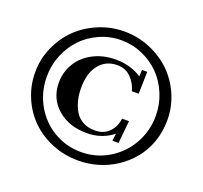

<svg xmlns="http://www.w3.org/2000/svg" viewBox="-122 -857 1036 982"><g transform="rotate(20 396.0 -366.0)"><path d="M396 -15.1Q321.3 -15.1 254.6 -42.5Q188 -69.8 140.1 -116.5Q92.3 -163.1 64.5 -228Q36.6 -293 36.6 -365.2Q36.6 -437 65.2 -502Q93.8 -566.9 141.8 -614Q189.9 -661.1 256.6 -689Q323.2 -716.8 396 -716.8Q469.2 -716.8 535.9 -689Q602.5 -661.1 650.9 -614.3Q699.2 -567.4 727.5 -502.2Q755.9 -437 755.9 -365.2Q755.9 -301.8 736.1 -245.8Q716.3 -189.9 681.9 -148.2Q647.5 -106.4 602.1 -76.2Q556.6 -45.9 503.9 -30.5Q451.2 -15.1 396 -15.1ZM396 -61Q476.6 -61 544.9 -101.8Q613.3 -142.6 653.1 -212.6Q692.9 -282.7 692.9 -365.2Q692.9 -427.7 669.4 -484.1Q646 -540.5 606.2 -581.1Q566.4 -621.6 511.5 -645.5Q456.5 -669.4 396 -669.4Q335.9 -669.4 281 -645.5Q226.1 -621.6 186.5 -580.8Q147 -540 123.5 -483.9Q100.1 -427.7 100.1 -365.7Q100.1 -281.7 139.2 -211.9Q178.2 -142.1 246.1 -101.6Q314 -61 396 -61ZM390.1 -162.1Q293 -162.1 230.7 -216.3Q168.5 -270.5 168.5 -356.4Q168.5 -414.1 197.3 -461.9Q226.1 -509.8 280.3 -538.3Q334.5 -566.9 404.3 -566.9Q482.4 -566.9 544.4 -526.9L545.9 -562.5H574.7L571.8 -442.4H534.7Q523.9 -483.4 494.6 -512.9Q465.3 -542.5 419.9 -542.5Q358.4 -542.5 321.5 -496.8Q284.7 -451.2 284.7 -369.6Q284.7 -334 292.5 -302.7Q300.3 -271.5 315.9 -245.4Q331.5 -219.2 359.1 -204.1Q386.7 -189 423.3 -189Q472.2 -189 501.2 -218.8Q530.3 -248.5 535.6 -293.5H573.2L561 -170.4H527.8L532.7 -210.4Q471.7 -162.1 390.1 -162.1Z"/></g></svg>

Font: Elstob 18pt
Style: Bold
Weight: 700
Designer: Peter S. Baker
Version: Version 1.015